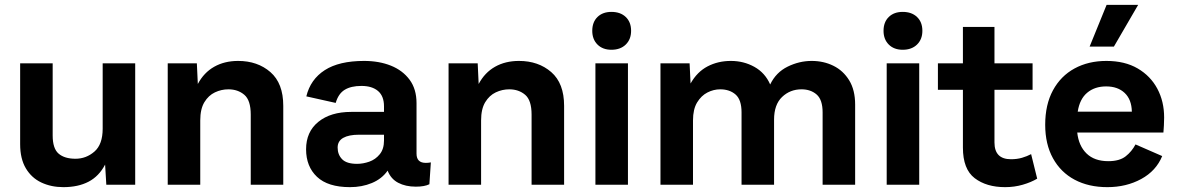

<svg xmlns="http://www.w3.org/2000/svg" viewBox="-20 -761 4852 791"><path d="M241 10Q191 10 150.5 -9Q110 -28 86.5 -67.5Q63 -107 63 -167V-500H197V-203Q197 -149 221.5 -128Q246 -107 291 -107Q335 -107 369 -136.5Q403 -166 403 -231V-500H537V0H418L413 -83Q388 -35 345 -12.5Q302 10 241 10Z M671 0V-500H791L795 -415Q820 -462 862.5 -486Q905 -510 961 -510Q1041 -510 1094 -464Q1147 -418 1147 -325V0H1013V-289Q1013 -348 986.5 -370.5Q960 -393 921 -393Q892 -393 865.5 -380.5Q839 -368 822 -340Q805 -312 805 -265V0Z M1562 -323Q1562 -365 1537.5 -386Q1513 -407 1469 -407Q1426 -407 1400 -391Q1374 -375 1363 -337L1242 -364Q1259 -434 1318 -472Q1377 -510 1480 -510Q1542 -510 1590.5 -490.5Q1639 -471 1667.5 -432.5Q1696 -394 1696 -336V-128Q1696 -90 1734 -90Q1739 -90 1745 -90.5Q1751 -91 1755 -92L1749 -2Q1729 8 1693 8Q1651 8 1620.5 -8Q1590 -24 1577 -58Q1553 -24 1512 -7Q1471 10 1422 10Q1331 10 1286 -32.5Q1241 -75 1241 -146Q1241 -218 1291.5 -259Q1342 -300 1427 -300H1562ZM1451 -86Q1476 -86 1501.5 -95Q1527 -104 1544.5 -125.5Q1562 -147 1562 -182V-206H1459Q1417 -206 1394 -193Q1371 -180 1371 -153Q1371 -124 1389.5 -105Q1408 -86 1451 -86Z M1828 0V-500H1948L1952 -415Q1977 -462 2019.5 -486Q2062 -510 2118 -510Q2198 -510 2251 -464Q2304 -418 2304 -325V0H2170V-289Q2170 -348 2143.5 -370.5Q2117 -393 2078 -393Q2049 -393 2022.5 -380.5Q1996 -368 1979 -340Q1962 -312 1962 -265V0Z M2567 -500V0H2433V-500ZM2499 -712Q2536 -712 2558 -691Q2580 -670 2580 -634Q2580 -599 2558 -577.5Q2536 -556 2499 -556Q2463 -556 2441.5 -577.5Q2420 -599 2420 -634Q2420 -670 2441.5 -691Q2463 -712 2499 -712Z M2701 0V-500H2821L2825 -417Q2852 -465 2895 -487.5Q2938 -510 2991 -510Q3044 -510 3088 -485.5Q3132 -461 3153 -413Q3177 -463 3225 -486.5Q3273 -510 3324 -510Q3373 -510 3413.5 -490Q3454 -470 3478.5 -430Q3503 -390 3503 -330V0H3369V-298Q3369 -350 3344.5 -371.5Q3320 -393 3282 -393Q3235 -393 3202 -361.5Q3169 -330 3169 -268V0H3035V-298Q3035 -350 3010.5 -371.5Q2986 -393 2947 -393Q2920 -393 2894.5 -380Q2869 -367 2852 -339Q2835 -311 2835 -265V0Z M3767 -500V0H3633V-500ZM3699 -712Q3736 -712 3758 -691Q3780 -670 3780 -634Q3780 -599 3758 -577.5Q3736 -556 3699 -556Q3663 -556 3641.5 -577.5Q3620 -599 3620 -634Q3620 -670 3641.5 -691Q3663 -712 3699 -712Z M4228 -126 4253 -25Q4228 -10 4193.5 0Q4159 10 4121 10Q4044 10 3995.5 -27Q3947 -64 3947 -153V-391H3844V-500H3947V-650H4077V-500H4234V-391H4077V-174Q4077 -105 4145 -105Q4170 -105 4190.5 -111Q4211 -117 4228 -126Z M4542 10Q4465 10 4407.5 -20.5Q4350 -51 4318 -109Q4286 -167 4286 -247Q4286 -330 4318 -389Q4350 -448 4407 -479Q4464 -510 4538 -510Q4614 -510 4667 -479Q4720 -448 4748 -395.5Q4776 -343 4776 -277Q4776 -259 4775 -243.5Q4774 -228 4773 -215H4418Q4424 -160 4456.5 -128.5Q4489 -97 4546 -97Q4592 -97 4617.5 -117Q4643 -137 4658 -166L4768 -118Q4743 -57 4681.5 -23.5Q4620 10 4542 10ZM4420 -301H4643Q4642 -351 4613.5 -378Q4585 -405 4537 -405Q4490 -405 4459 -379Q4428 -353 4420 -301ZM4539 -741H4669L4569 -569H4469Z"/></svg>

Font: Prodigy Sans SemiBold
Style: Regular
Weight: 600
Designer: Wei Huang
Foundry: Wei Huang
Version: Version 1.003; ttfautohint (v1.8.3)